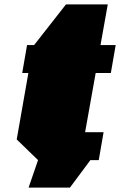

<svg xmlns="http://www.w3.org/2000/svg" viewBox="-20 -728 546 873"><path d="M110 125 153 0 56 -94 109 -396H81L103 -523H135L280 -708H470L437 -523H506L484 -396H415L367 -127H451L429 0H391L298 125Z"/></svg>

Font: Tomorrow Black
Style: Italic
Weight: 900
Italic angle: -10°
Designer: Tony de Marco, Monica Rizzolli
Foundry: Just in Type
Version: Version 2.002